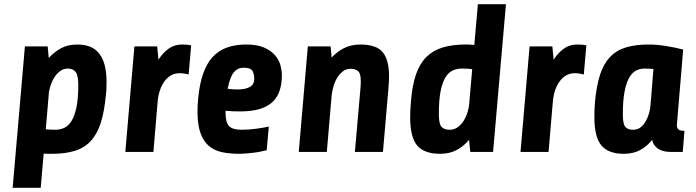

<svg xmlns="http://www.w3.org/2000/svg" viewBox="-20 -720 3301 910"><path d="M40 170 98 -500H206L211 -445Q237 -474 269.5 -491.5Q302 -509 347 -509Q418 -509 451.5 -464.5Q485 -420 485 -332Q485 -321 484.5 -303Q484 -285 482 -272Q475 -193 458 -139Q441 -85 410.5 -52Q380 -19 334.5 -5Q289 9 225 9Q214 9 204.5 9Q195 9 187 8L173 170ZM302 -395Q282 -395 267 -384.5Q252 -374 240.5 -357.5Q229 -341 222 -321.5Q215 -302 212 -284L197 -107Q209 -106 221 -105.5Q233 -105 244 -105Q266 -105 285.5 -114.5Q305 -124 319.5 -147.5Q334 -171 342.5 -212Q351 -253 351 -316Q351 -363 338.5 -379Q326 -395 302 -395Z M574 0 617 -500H725L731 -437Q752 -470 779.5 -489.5Q807 -509 842 -509Q858 -509 868 -508Q878 -507 886 -505L874 -367Q852 -373 831 -373Q788 -373 760 -335Q732 -297 727 -236L707 0Z M1316 -364Q1316 -323 1305.5 -291Q1295 -259 1272 -237Q1249 -215 1211 -203.5Q1173 -192 1119 -192Q1103 -192 1085.5 -192.5Q1068 -193 1049 -195V-187Q1049 -140 1065.5 -122.5Q1082 -105 1125 -105Q1159 -105 1195 -110Q1231 -115 1254 -120L1244 -8Q1232 -5 1215 -1.5Q1198 2 1180.5 4Q1163 6 1146 7.5Q1129 9 1115 9Q1070 9 1033.5 1.5Q997 -6 971 -27.5Q945 -49 930.5 -88.5Q916 -128 916 -192Q916 -219 919 -250Q925 -319 942 -368.5Q959 -418 987 -449Q1015 -480 1055 -494.5Q1095 -509 1147 -509Q1200 -509 1233 -494Q1266 -479 1284.5 -457Q1303 -435 1309.5 -409.5Q1316 -384 1316 -364ZM1135 -399Q1106 -399 1088 -377Q1070 -355 1059 -299Q1085 -296 1106 -296Q1142 -296 1163.5 -307.5Q1185 -319 1185 -348Q1185 -369 1176.5 -384Q1168 -399 1135 -399Z M1396 0 1439 -500H1547L1552 -447Q1577 -475 1610.5 -492Q1644 -509 1688 -509Q1764 -509 1794 -472.5Q1824 -436 1824 -358Q1824 -338 1821 -300L1795 0H1662L1688 -297Q1689 -305 1689.5 -316Q1690 -327 1690 -336Q1690 -371 1677.5 -382.5Q1665 -394 1641 -394Q1620 -394 1604 -381Q1588 -368 1577 -349.5Q1566 -331 1560 -309Q1554 -287 1552 -269L1529 0Z M1928 -242Q1934 -316 1951.5 -367Q1969 -418 2000.5 -449.5Q2032 -481 2078 -495Q2124 -509 2188 -509Q2199 -509 2208.5 -508.5Q2218 -508 2228 -507L2245 -700H2378L2317 0H2209L2203 -57Q2177 -26 2143.5 -8.5Q2110 9 2066 9Q1990 9 1957 -30.5Q1924 -70 1924 -164Q1924 -181 1925 -201.5Q1926 -222 1928 -242ZM2111 -105Q2133 -105 2150 -117.5Q2167 -130 2178.5 -149Q2190 -168 2196.5 -190Q2203 -212 2204 -230L2218 -392Q2205 -394 2192.5 -394.5Q2180 -395 2169 -395Q2147 -395 2127 -386.5Q2107 -378 2092 -354.5Q2077 -331 2068.5 -289Q2060 -247 2060 -180Q2060 -134 2072 -119.5Q2084 -105 2111 -105Z M2447 0 2490 -500H2598L2604 -437Q2625 -470 2652.5 -489.5Q2680 -509 2715 -509Q2731 -509 2741 -508Q2751 -507 2759 -505L2747 -367Q2725 -373 2704 -373Q2661 -373 2633 -335Q2605 -297 2600 -236L2580 0Z M2800 -237Q2807 -314 2824 -366Q2841 -418 2871.5 -450Q2902 -482 2947 -495.5Q2992 -509 3054 -509Q3094 -509 3139.5 -501.5Q3185 -494 3218 -485L3188 -127Q3188 -114 3195 -107Q3202 -100 3224 -100L3216 0H3158Q3147 0 3133.5 -2Q3120 -4 3107 -10.5Q3094 -17 3084.5 -28Q3075 -39 3071 -57Q3046 -26 3013.5 -8.5Q2981 9 2936 9Q2864 9 2830.5 -30.5Q2797 -70 2797 -167Q2797 -200 2800 -237ZM2981 -105Q3001 -105 3015.5 -116Q3030 -127 3040 -144.5Q3050 -162 3056 -182.5Q3062 -203 3063 -221L3077 -393Q3066 -394 3055 -394.5Q3044 -395 3035 -395Q3015 -395 2996.5 -386.5Q2978 -378 2963.5 -354Q2949 -330 2940.5 -287.5Q2932 -245 2932 -177Q2932 -133 2943.5 -119Q2955 -105 2981 -105Z"/></svg>

Font: Share
Style: Bold Italic
Weight: 700
Designer: Ralph du Carrois
Version: Version 1.002